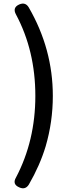

<svg xmlns="http://www.w3.org/2000/svg" viewBox="-20 -834 395 1043"><path d="M85 184Q45 167 67 130Q172 -70 172 -313Q172 -558 67 -755Q46 -793 85 -810Q118 -824 136 -794Q267 -568 267 -313Q267 -172 228 -39Q197 64 137 168Q118 199 85 184Z"/></svg>

Font: GenSenRounded TW M
Style: Regular
Weight: 500
Version: Version 1.501;PS 1;hotconv 16.6.51;makeotf.lib2.5.65220